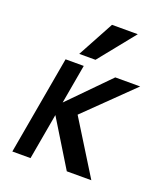

<svg xmlns="http://www.w3.org/2000/svg" viewBox="-147 -913 894 1022"><g transform="rotate(20 300.0 -401.5)"><path d="M191.5 -254.5 145.5 6H42.5L141 -552H244L205 -330.5L422.5 -552H563.5L302 -297L490 6H351ZM199.5 -604 310.5 -809H456.5L291.5 -604Z"/></g></svg>

Font: JuliaMono
Style: Bold Italic
Weight: 700
Italic angle: -9°
Monospace: yes
Designer: cormullion
Foundry: corm
Version: Version 0.057; ttfautohint (v1.8.4)